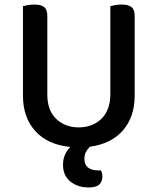

<svg xmlns="http://www.w3.org/2000/svg" viewBox="-20 -634 693 844"><path d="M572 -213Q572 -121 521 -61.5Q470 -2 375 11Q364 22 357.5 34.5Q351 47 351 64Q351 90 367 102.5Q383 115 412 115H424Q430 129 430 143Q430 163 417 176.5Q404 190 369 190Q322 190 289.5 164Q257 138 257 91Q257 65 266 45.5Q275 26 289 12Q189 2 135 -58Q81 -118 81 -213V-607Q88 -609 102 -611.5Q116 -614 131 -614Q160 -614 174 -603Q188 -592 188 -564V-219Q188 -148 227.5 -111Q267 -74 326 -74Q356 -74 381 -83.5Q406 -93 425 -111Q444 -129 454.5 -156Q465 -183 465 -219V-607Q472 -609 486 -611.5Q500 -614 515 -614Q544 -614 558 -603Q572 -592 572 -564V-213Z"/></svg>

Font: Baloo Paaji 2 Medium
Style: Regular
Weight: 500
Designer: Shuchita Grover, Noopur Datye and Ek Type
Foundry: Ek Type
Version: Version 1.640;hotconv 1.0.111;makeotfexe 2.5.65597; ttfautoh